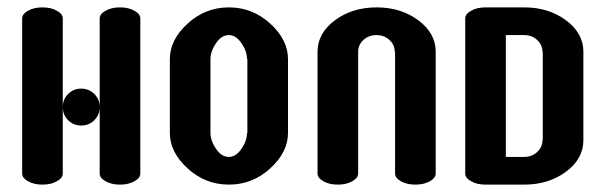

<svg xmlns="http://www.w3.org/2000/svg" viewBox="-20 -500 1640 520"><path d="M150 -450V-30Q150 -18 134 -9Q118 0 95 0Q72 0 56 -9Q40 -18 40 -30V-450Q40 -462 56 -471Q72 -480 95 -480Q118 -480 134 -471Q150 -462 150 -450ZM164.5 -174.5Q150 -189 150 -210Q150 -231 164.5 -245.5Q179 -260 200 -260Q221 -260 235.5 -245.5Q250 -231 250 -210Q250 -189 235.5 -174.5Q221 -160 200 -160Q179 -160 164.5 -174.5ZM250 -30V-450Q250 -462 266 -471Q282 -480 305 -480Q328 -480 344 -471Q360 -462 360 -450V-30Q360 -18 344 -9Q328 0 305 0Q282 0 266 -9Q250 -18 250 -30Z M760 -340V-140Q760 -88 712 -44Q664 0 600 0Q536 0 488 -44Q440 -88 440 -140V-340Q440 -392 488 -436Q536 -480 600 -480Q664 -480 712 -436Q760 -392 760 -340ZM550 -340V-140Q550 -119 565 -97Q580 -75 599.5 -75Q619 -75 634 -97Q649 -119 649 -140H650V-340H649Q649 -361 634 -383Q619 -405 599.5 -405Q580 -405 565 -383Q550 -361 550 -340Z M1160 -360V-30Q1160 -18 1144 -9Q1128 0 1105 0Q1082 0 1066 -9Q1050 -18 1050 -30V-360H1049Q1049 -379 1034.5 -392Q1020 -405 999.5 -405Q979 -405 964.5 -392Q950 -379 950 -360V-30Q950 -18 934 -9Q918 0 895 0Q872 0 856 -9Q840 -18 840 -30V-360Q840 -410 887 -445Q934 -480 1000 -480Q1066 -480 1113 -445Q1160 -410 1160 -360Z M1295 -480Q1295 -480 1400 -480Q1466 -480 1513 -445Q1560 -410 1560 -360V-120Q1560 -70 1513 -35Q1466 0 1400 0H1295Q1272 0 1256 -9Q1240 -18 1240 -30V-450Q1240 -462 1256 -471Q1272 -480 1295 -480ZM1350 -405V-75H1400Q1420 -75 1434.5 -88Q1449 -101 1449 -120H1450V-360H1449Q1449 -379 1434.5 -392Q1420 -405 1400 -405Z"/></svg>

Font: SOV_ThonBuri
Style: Book
Weight: 400
Version: Version 1.00